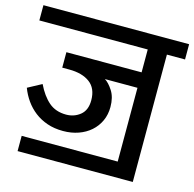

<svg xmlns="http://www.w3.org/2000/svg" viewBox="-112 -737 911 900"><g transform="rotate(15 343.5 -287.0)"><path d="M50 -15H516V-373H358Q378 -361 397.5 -330.5Q417 -300 417 -253Q417 -216 403 -185.5Q389 -155 364 -133Q339 -111 305 -99Q271 -87 231 -87Q188 -87 153.5 -99Q119 -111 92.5 -131.5Q66 -152 46.5 -179.5Q27 -207 15 -239L82 -275Q107 -223 140.5 -194Q174 -165 225 -165Q264 -165 293 -188.5Q322 -212 322 -260Q322 -318 285 -345.5Q248 -373 185 -373H151V-448H516V-559H-10V-633H697V-559H609V59H50Z"/></g></svg>

Font: Ek Mukta Medium
Style: Regular
Weight: 500
Designer: Girish Dalvi and Yashodeep Gholap
Foundry: Ek Type
Version: Version 2.538;PS 1.002;hotconv 16.6.51;makeotf.lib2.5.65220;